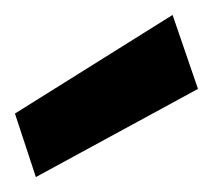

<svg xmlns="http://www.w3.org/2000/svg" viewBox="-20 -792 285 257"><path d="M28 -555 0 -640 211 -772 245 -673Z"/></svg>

Font: DM Sans 12pt ExtraBold
Style: Regular
Weight: 800
Version: Version 4.004;gftools[0.9.30]